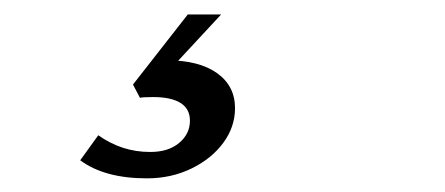

<svg xmlns="http://www.w3.org/2000/svg" viewBox="-20 -33 626 270"><path d="M186.5 217.8Q127 217.8 92.8 192.4L118.2 157.2Q134.8 168.9 152.8 174.8Q170.9 180.7 191.4 180.7Q216.8 180.7 231.9 168Q247.1 155.3 247.1 136.7Q247.1 120.1 233.9 111.8Q220.7 103.5 195.3 103.5Q181.6 103.5 176.8 104.5L167 85.9L244.1 -12.7H291L203.1 82L214.8 51.8Q259.8 51.8 285.2 69.8Q310.5 87.9 310.5 119.1Q310.5 145.5 293.9 168Q277.3 190.4 249 204.1Q220.7 217.8 186.5 217.8Z"/></svg>

Font: Crimson Pro Light
Style: Italic
Weight: 300
Italic angle: -12°
Designer: Jacques Le Bailly
Foundry: Baron von Fonthausen
Version: Version 1.003